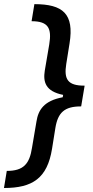

<svg xmlns="http://www.w3.org/2000/svg" viewBox="-59 -775 457 946"><path d="M356.5 -353C276.3 -353 255 -382.8 267.4 -459.5L283.7 -561.4C307.2 -707 251.1 -754.6 110.4 -754.6L96.6 -670.5C179.7 -670.5 196.7 -635.3 183.6 -556.1L161.6 -426.8C152.7 -370.4 165.5 -324.9 252.1 -307.5L250 -295.8C157.3 -278.4 129.6 -233.3 120.7 -176.5L98.7 -47.2C86.6 32 57.5 67.1 -25.6 67.1L-39.4 151.3C101.2 151.3 174 103.3 197.4 -41.9L213.8 -144.2C226.2 -220.9 259.2 -250.7 339.5 -250.7H340.9L358 -353Z"/></svg>

Font: TID UI Medium
Style: Italic
Weight: 500
Italic angle: -9.39999°
Designer: The TID Project Authors
Foundry: Bakken & Bæck
Version: Version 1.001;hotconv 1.0.109;makeotfexe 2.5.65596